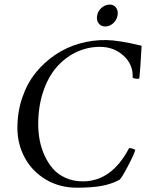

<svg xmlns="http://www.w3.org/2000/svg" viewBox="-20 -829 670 856"><path d="M413.1 -759.8Q416.5 -780.3 433.1 -794.4Q449.7 -808.6 468.8 -808.6Q487.8 -808.6 497.8 -794.4Q507.8 -780.3 503.9 -759.8Q500.5 -739.3 484.4 -725.1Q468.3 -710.9 449.2 -710.9Q430.2 -710.9 419.7 -725.1Q409.2 -739.3 413.1 -759.8ZM555.7 -168.9Q561.5 -168.9 568.4 -167Q575.2 -165 579.1 -163.1L583 -161.1Q580.1 -145.5 551.5 -90.6Q522.9 -35.6 512.7 -27.3Q474.1 -7.3 430.9 0.2Q387.7 7.8 322.3 7.8Q245.1 7.8 184.1 -28.8Q123 -65.4 90.3 -126Q57.6 -186.5 57.6 -258.8Q57.6 -330.6 79.3 -394Q101.1 -457.5 138.9 -504.4Q176.8 -551.3 226.8 -585Q276.9 -618.7 335.2 -635Q393.6 -651.4 454.1 -650.4Q511.7 -649.4 611.3 -625Q605.5 -518.1 601.6 -482.4Q600.6 -477.5 593.8 -477.5Q581.1 -477.5 571.3 -482.4Q574.7 -540 531.5 -580.1Q488.3 -620.1 425.8 -620.1Q368.7 -620.1 318.4 -595.7Q268.1 -571.3 230.7 -527.6Q193.4 -483.9 171.9 -418.5Q150.4 -353 150.4 -275.4Q150.4 -238.8 157 -204.1Q163.6 -169.4 178.7 -135.7Q193.8 -102.1 216.1 -76.7Q238.3 -51.3 272.7 -35.9Q307.1 -20.5 349.6 -20.5Q478 -20.5 555.7 -168.9Z"/></svg>

Font: Amiri
Style: Slanted
Weight: 400
Italic angle: 9°
Designer: Khaled Hosny
Version: Version 000.107